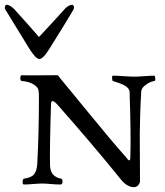

<svg xmlns="http://www.w3.org/2000/svg" viewBox="-32 -760 683 794"><path d="M134 -612Q156 -635 190.5 -673Q225 -711 235 -722Q247 -736 263 -740Q270 -742 273 -734.5Q276 -727 271 -719Q243 -671 176 -564Q147 -516 131 -516Q115 -516 86 -564Q10 -687 -9 -719Q-14 -727 -11 -734.5Q-8 -742 -1 -740Q12 -737 27 -722Q85 -658 125 -612Q127 -610 128 -608Q129 -606 133 -611ZM67 3Q61 3 61.5 -8.5Q62 -20 67 -21Q97 -26 107 -37Q120 -51 122 -81Q129 -208 129 -361Q129 -390 123 -397Q103 -421 59 -425Q52 -425 52 -437Q52 -449 59 -449Q64 -448 132.5 -448.5Q201 -449 203 -449Q207 -449 209 -447Q211 -445 214 -440.5Q217 -436 219 -434Q251 -396 338.5 -288.5Q426 -181 489 -110Q490 -109 492.5 -105.5Q495 -102 497 -100Q499 -98 501.5 -97Q504 -96 505.5 -99Q507 -102 507 -110Q510 -199 504 -378Q504 -387 498 -394.5Q492 -402 482.5 -407Q473 -412 465 -415Q457 -418 447 -421Q437 -424 435 -425Q432 -426 431.5 -436.5Q431 -447 435 -447Q453 -447 479.5 -445Q506 -443 523 -443Q539 -443 565 -445Q591 -447 606 -447Q609 -447 610 -436Q611 -425 606 -425Q587 -422 571 -409Q553 -397 552 -382Q549 -331 547.5 -281.5Q546 -232 546 -200.5Q546 -169 546.5 -109.5Q547 -50 547 -13Q547 -2 539.5 6Q532 14 522 14Q496 14 472 -13Q349 -165 204 -329Q195 -339 189 -341Q183 -343 181.5 -340.5Q180 -338 179 -332Q173 -142 175 -73Q177 -50 186 -40Q198 -25 221 -21Q227 -20 226.5 -8.5Q226 3 218 3Q200 3 178 1Q156 -1 142 -1Q128 -1 105 1Q82 3 67 3Z"/></svg>

Font: EB Garamond 12 All SC
Style: AllSC
Weight: 400
Version: Version 0.016 ; ttfautohint (v0.97) -l 8 -r 50 -G 200 -x 0 -